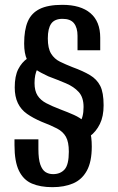

<svg xmlns="http://www.w3.org/2000/svg" viewBox="-20 -616 489 795"><path d="M197 159Q147 159 112 144Q77 129 58.5 91Q40 53 40 -15V-39H139V1Q139 43 147 65.5Q155 88 168.5 96.5Q182 105 200 105Q230 105 247.5 85.5Q265 66 265 12Q265 -28 253 -49.5Q241 -71 216 -84Q191 -97 152 -112Q117 -127 92 -144.5Q67 -162 54 -189Q41 -216 41 -254Q41 -301 55.5 -329.5Q70 -358 94 -374.5Q118 -391 148 -401L165 -367Q147 -354 135 -331Q123 -308 123 -272Q123 -240 135.5 -220.5Q148 -201 172 -188.5Q196 -176 230 -163Q262 -151 286.5 -140Q311 -129 327.5 -114Q344 -99 352 -74.5Q360 -50 360 -9Q360 54 339.5 91Q319 128 282.5 143.5Q246 159 197 159ZM297 -23 266 -71Q292 -86 309 -107.5Q326 -129 326 -173Q326 -213 306 -235Q286 -257 253 -271Q220 -285 180 -300Q149 -314 126 -329.5Q103 -345 91.5 -370Q80 -395 80 -436Q80 -492 95 -527Q110 -562 144.5 -579Q179 -596 238 -596Q314 -596 354.5 -561.5Q395 -527 395 -460V-408H301V-468Q301 -501 286.5 -519.5Q272 -538 239 -538Q206 -538 192 -518Q178 -498 178 -457Q178 -416 191.5 -394Q205 -372 228.5 -360.5Q252 -349 280 -338Q324 -322 352.5 -305Q381 -288 395 -260.5Q409 -233 409 -180Q409 -134 393.5 -102.5Q378 -71 352.5 -52Q327 -33 297 -23Z"/></svg>

Font: Alumni Sans Thin SemiBold
Style: Regular
Weight: 600
Version: Version 1.018